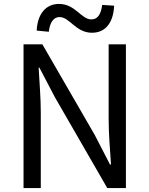

<svg xmlns="http://www.w3.org/2000/svg" viewBox="-20 -959 762 979"><path d="M449 -792C517 -792 558 -842 562 -930L501 -934C495 -885 477 -860 446 -860C394 -860 364 -939 281 -939C213 -939 171 -887 167 -803L229 -797C234 -845 254 -872 283 -872C336 -872 366 -792 449 -792ZM100 0H188V-385C188 -462 181 -538 177 -614H181L260 -463L527 0H622V-733H534V-352C534 -276 541 -196 546 -120H541L463 -271L196 -733H100Z"/></svg>

Font: Spoqa Han Sans Neo Regular
Style: Regular
Weight: 400
Designer: [Spoqa Han Sans Neo] Dong-huui Kim  Younghwa Kang  Yujin Lee  [Noto Sans] Ryoko NISHIZUKA  (kana & ideographs); Paul D. 
Foundry: Spoqa (http://www.spoqa-han-sans.com)
Version: Version 1.000